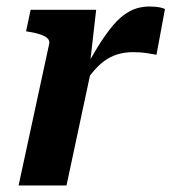

<svg xmlns="http://www.w3.org/2000/svg" viewBox="-20 -569 526 589"><path d="M37 0H184L263 -370L256 -373L275 -539H74L60 -473L71 -471Q91 -468 105 -463Q119 -458 126 -451Q133 -444 131 -435ZM486 -541Q482 -544 469.5 -546.5Q457 -549 439 -549Q405 -549 378 -534.5Q351 -520 327 -491.5Q303 -463 278.5 -423Q254 -383 226 -331L237 -311Q256 -339 273.5 -358Q291 -377 309 -388Q327 -399 346.5 -404Q366 -409 388 -409Q410 -409 427.5 -406.5Q445 -404 460 -401Z"/></svg>

Font: Roboto Serif 20pt SemiBold
Style: Italic
Weight: 600
Italic angle: -10°
Version: Version 1.007